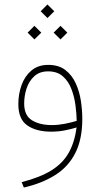

<svg xmlns="http://www.w3.org/2000/svg" viewBox="-20 -592 455 869"><path d="M194.8 -571.8 225.6 -541 194.8 -510.3 164.1 -541ZM253.9 -475.1 284.7 -444.3 253.9 -413.6 222.7 -444.3ZM135.7 -475.1 167 -444.3 135.7 -413.6 105 -444.3ZM352.5 -54.2Q352.5 38.6 320.8 100.8Q289.1 163.1 229.7 200.4Q170.4 237.8 87.9 256.8L78.1 232.4Q161.6 210.9 212.6 179.2Q263.7 147.5 290.5 100.3Q317.4 53.2 326.7 -15.1Q301.3 -7.3 272.5 -1.7Q243.7 3.9 211.9 3.9Q144 3.9 103.5 -24.4Q63 -52.7 63 -120.6Q63 -166.5 77.6 -207Q92.3 -247.6 122.3 -272.9Q152.3 -298.3 198.2 -298.3Q246.1 -298.3 276.1 -274.9Q306.2 -251.5 323 -214.4Q339.8 -177.2 346.2 -134.8Q352.5 -92.3 352.5 -54.2ZM214.4 -25.9Q243.2 -25.9 272.2 -31.5Q301.3 -37.1 327.1 -44.9Q326.7 -77.6 321.5 -116.2Q316.4 -154.8 303 -189.7Q289.6 -224.6 264.2 -246.8Q238.8 -269 197.8 -269Q159.2 -269 135.3 -247.1Q111.3 -225.1 100.3 -191.7Q89.4 -158.2 89.4 -123.5Q89.4 -69.3 124.8 -47.6Q160.2 -25.9 214.4 -25.9Z"/></svg>

Font: Vazirmatn UI FD Thin
Style: Regular
Weight: 100
Designer: Saber Rastikerdar
Foundry: Saber Rastikerdar
Version: Version 33.003